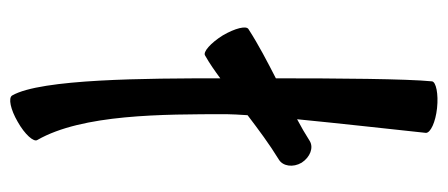

<svg xmlns="http://www.w3.org/2000/svg" viewBox="-273 -584 886 380"><g transform="rotate(90 170.0 -394.0)"><path d="M90 -357C106 -366 120 -376 135 -387C135 -241 136 -32 169 25C174 33 197 28 221 14C246 0 262 -18 257 -25C206 -114 206 -272 206 -400C206 -410 207 -424 208 -441C237 -463 265 -484 296 -503C309 -511 312 -531 302 -548C291 -565 272 -572 259 -564C245 -555 231 -547 216 -539C224 -621 235 -719 243 -794C243 -803 222 -813 194 -816C166 -819 142 -814 141 -806C136 -756 135 -619 135 -497C102 -480 69 -463 38 -443C30 -439 36 -416 50 -392C65 -368 83 -352 90 -357Z"/></g></svg>

Font: Nupuram Condensed Medium
Style: Regular
Weight: 500
Width: 3
Designer: Santhosh Thottingal (santhosh.thottingal@gmail.com)
Foundry: SMC
Version: Version 1.000